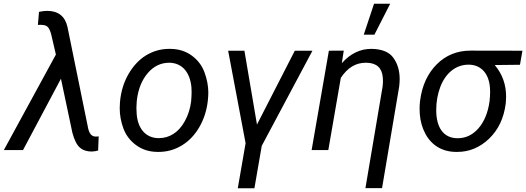

<svg xmlns="http://www.w3.org/2000/svg" viewBox="-56 -798 2798 1021"><path d="M194.3 -740.2C181.2 -740.2 167 -738.3 151.4 -734.9L145.5 -665.5L157.7 -666L169.4 -665.5C180.7 -665 189.9 -661.6 197.3 -655.3C204.1 -648.9 210.4 -636.2 215.8 -617.2L241.2 -507.8L-35.6 0H66.4L268.1 -379.4L329.1 -91.3C339.4 -53.2 352.5 -27.3 368.7 -13.2C384.8 1 405.8 7.8 431.6 7.8C444.8 7.3 456.1 5.4 465.8 2.4L468.8 -72.8L460 -71.8H450.7C432.1 -72.8 419.4 -86.9 413.1 -113.8L302.7 -655.3C289.6 -711.9 253.4 -740.2 194.3 -740.2Z M850.6 -538.1C848.1 -538.1 845.7 -538.1 843.3 -538.1C799.3 -538.1 758.3 -526.4 720.2 -503.4C682.6 -480 651.4 -446.3 626.5 -402.8C601.6 -359.4 586.9 -310.1 582 -255.4C581.1 -244.6 580.6 -233.9 580.6 -223.1C580.6 -187 586.9 -151.4 600.1 -115.2C613.3 -79.6 635.7 -49.8 667.5 -26.4C699.2 -2.9 736.8 9.3 780.8 9.8C783.2 9.8 785.6 9.8 788.1 9.8C831.5 9.8 872.1 -1.5 909.7 -23.9C947.3 -46.4 978.5 -78.6 1002.9 -120.1C1027.3 -161.6 1042.5 -208 1048.8 -259.3L1049.8 -270C1050.8 -281.7 1051.8 -293.5 1051.8 -305.2C1051.8 -340.3 1044.9 -376.5 1031.7 -412.6C1018.6 -448.7 996.1 -478.5 964.4 -502C932.6 -525.4 895 -537.6 850.6 -538.1ZM671.9 -266.1C679.2 -325.7 698.7 -373.5 730.5 -410.2C761.7 -446.3 799.8 -464.4 843.8 -464.4C844.7 -464.4 846.2 -464.4 847.2 -464.4C913.1 -461.9 954.1 -413.6 961.9 -335C962.4 -327.1 962.9 -318.4 962.9 -309.1C962.9 -294.4 961.9 -277.8 960.4 -259.3C955.6 -221.2 944.8 -186.5 927.7 -155.3C894 -92.8 843.8 -63.5 789.6 -63.5C787.6 -63.5 786.1 -63.5 784.2 -63.5C718.3 -65.4 677.2 -114.3 670.9 -190.9C669.9 -202.1 669.4 -212.9 669.4 -223.6C669.4 -234.4 669.9 -244.6 670.9 -254.9Z M1243.7 -528.3H1157.2L1250 -36.6L1208.5 203.1H1296.9L1335.9 -22.5L1605.5 -528.3H1511.7L1310.5 -135.7Z M1878.4 -613.8H1935.1L2019 -778.3H1933.1ZM1692.9 -528.3 1601.1 0H1689.9L1756.3 -383.8C1791.5 -437.5 1835.4 -464.4 1888.7 -464.4C1890.1 -464.4 1891.1 -464.4 1892.6 -464.4C1946.3 -463.4 1975.1 -437.5 1979.5 -386.7C1980 -380.4 1980.5 -374.5 1980.5 -367.7C1980.5 -357.9 1979.5 -348.1 1978.5 -337.4L1887.2 202.6H1975.6L2066.9 -338.9C2068.4 -352.5 2069.3 -365.7 2069.3 -377.9C2069.3 -422.4 2058.1 -459.5 2036.1 -490.2C2014.2 -521 1976.6 -536.6 1922.4 -538.1C1920.9 -538.1 1919.4 -538.1 1918 -538.1C1858.9 -538.1 1806.6 -512.7 1761.7 -461.9L1772 -528.8Z M2722.2 -528.3 2446.3 -528.8C2375 -528.8 2314.9 -504.4 2266.6 -456.1C2218.3 -407.7 2188.5 -343.8 2178.2 -264.6L2177.2 -256.8C2175.8 -244.1 2175.3 -231.4 2175.3 -218.8C2175.3 -210 2175.8 -200.7 2176.3 -191.9C2179.2 -153.3 2189 -118.7 2205.6 -87.4C2238.8 -24.9 2296.4 9.3 2368.2 9.8C2370.6 9.8 2373.5 9.8 2376 9.8C2439.5 9.8 2495.6 -13.7 2544.9 -60.5C2594.2 -107.9 2623.5 -169.9 2633.3 -247.6L2633.8 -252.4C2634.8 -263.2 2635.3 -273.9 2635.3 -284.2C2635.3 -348.6 2615.2 -404.8 2574.7 -452.1L2709 -453.6ZM2263.7 -212.9C2263.7 -256.3 2271 -297.4 2285.2 -335.4C2314 -411.1 2369.6 -454.1 2435.1 -454.1C2436.5 -454.1 2438 -454.1 2439.5 -454.1C2503.9 -452.1 2543.5 -405.8 2549.3 -333C2549.8 -326.2 2550.3 -318.4 2550.3 -310.1C2550.3 -295.4 2549.3 -278.8 2547.4 -259.8C2539.1 -199.7 2519.5 -151.9 2488.8 -116.2C2458 -80.6 2420.9 -63 2378.4 -63C2376.5 -63 2374.5 -63 2372.6 -63C2302.2 -65.4 2263.7 -119.6 2263.7 -212.9Z"/></svg>

Font: Roboto
Style: Italic
Weight: 400
Italic angle: -12°
Designer: Google
Version: Version 2.137; 2017